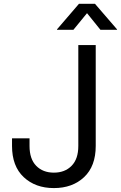

<svg xmlns="http://www.w3.org/2000/svg" viewBox="-20 -960 623 990"><path d="M257.8 9.8Q162.6 9.8 102.3 -46.6Q42 -103 42 -207.5V-246.6H132.3V-207.5Q132.3 -140.1 166.7 -105Q201.2 -69.8 257.8 -69.8Q314.5 -69.8 349.1 -105Q383.8 -140.1 383.8 -207.5V-727.5H473.6V-207.5Q473.6 -103 413.6 -46.6Q353.5 9.8 257.8 9.8ZM358.4 -806.2H273.9V-808.6L387.2 -940.4H469.7L583.5 -808.6V-806.2H498L428.7 -892.1Z"/></svg>

Font: Inter 24pt
Style: Regular
Weight: 400
Designer: Rasmus Andersson
Foundry: rsms
Version: Version 4.001;git-66647c0bb